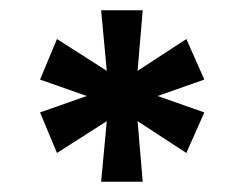

<svg xmlns="http://www.w3.org/2000/svg" viewBox="-20 -690 475 374"><path d="M258 -670H177L188 -552L91 -614L58 -535L149 -503L58 -471L91 -392L188 -454L177 -336H258L248 -454L343 -392L378 -471L287 -503L378 -535L343 -614L248 -552Z"/></svg>

Font: LT Wave Text Medium
Style: Regular
Weight: 500
Designer: Daniel Lyons
Version: Version 2.5 (Glyphs App)